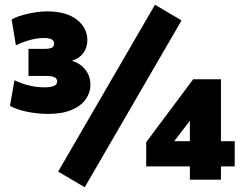

<svg xmlns="http://www.w3.org/2000/svg" viewBox="-20 -757 1010 809"><path d="M361 -399Q361 -367 341.5 -339Q322 -311 282 -294Q242 -277 183 -277Q140 -277 95 -286Q50 -295 22 -311L41 -419Q103 -389 168 -389Q221 -389 221 -414Q221 -437 177 -437H100V-551H165Q189 -551 198.5 -556Q208 -561 208 -574Q208 -597 165 -597Q138 -597 106.5 -588.5Q75 -580 47 -566L29 -675Q56 -690 99.5 -699.5Q143 -709 178 -709Q259 -709 303.5 -674.5Q348 -640 348 -588Q348 -557 331.5 -534Q315 -511 283 -501Q319 -490 340 -463Q361 -436 361 -399ZM337 32 225 -34 633 -737 745 -671ZM969 -162V-56H911V0H780V-56H596V-158L794 -423H911V-162ZM714 -162H780V-248Z"/></svg>

Font: wassup Sans
Style: Black
Weight: 900
Version: Version 2.001